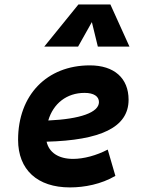

<svg xmlns="http://www.w3.org/2000/svg" viewBox="-20 -815 626 845"><path d="M301.8 -115.7C237.8 -115.7 195.8 -143.6 185.1 -191.4C420.9 -197.8 545.9 -253.4 545.9 -376C545.9 -471.2 482.4 -527.3 375.5 -527.3C186 -527.3 59.6 -396.5 59.6 -199.7C59.6 -67.9 144.5 9.8 287.6 9.8C352.1 9.8 425.8 -4.4 487.8 -41L454.1 -156.7C404.8 -130.9 348.6 -115.7 301.8 -115.7ZM465.8 -795.4H325.2L174.8 -609.9H323.7L384.3 -717.8L410.6 -609.9H549.8ZM192.4 -284.7C214.4 -359.4 273.4 -406.2 352.1 -406.2C392.6 -406.2 415.5 -391.1 415.5 -365.7C415.5 -320.3 333.5 -291 192.4 -284.7Z"/></svg>

Font: Cascadia Code
Style: Bold Italic
Weight: 700
Italic angle: -10°
Monospace: yes
Designer: Aaron Bell
Foundry: Saja Typeworks
Version: Version 2404.023